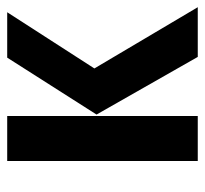

<svg xmlns="http://www.w3.org/2000/svg" viewBox="-38 -531 569 533"><g transform="rotate(-90 246.5 -264.5)"><path d="M191 -529V0H66V-529ZM479 -529 323 -287 493 0H355L195 -281L353 -529Z"/></g></svg>

Font: Fira Sans Condensed Medium
Style: Regular
Weight: 500
Width: 3
Designer: Carrois Corporate & Edenspiekermann AG
Foundry: Carrois Corporate GbR & Edenspiekermann AG
Version: Version 4.203;PS 004.203;hotconv 1.0.88;makeotf.lib2.5.64775